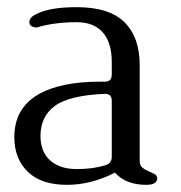

<svg xmlns="http://www.w3.org/2000/svg" viewBox="-20 -516 504 536"><path d="M419 -17Q417 0 389 0Q331 0 301 -34Q234 0 167 0Q95 0 57.5 -36.5Q20 -73 20 -133Q20 -174 37 -203.5Q54 -233 85.5 -251.5Q117 -270 160.5 -279Q204 -288 257 -288H273Q292 -288 292 -308V-343Q292 -397 267 -425.5Q242 -454 194 -454Q164 -454 136 -450.5Q108 -447 82 -439Q62 -441 62 -454Q62 -468 82 -477Q119 -496 194 -496Q285 -496 327.5 -454Q370 -412 370 -334V-67Q370 -54 377.5 -48Q385 -42 394.5 -38Q404 -34 411.5 -30Q419 -26 419 -17ZM292 -235Q292 -254 273 -254Q174 -250 133.5 -220.5Q93 -191 93 -136Q93 -119 98 -102.5Q103 -86 115 -73Q127 -60 146.5 -52Q166 -44 195 -44Q238 -44 272 -54Q292 -59 292 -78Z"/></svg>

Font: Jura
Style: Regular
Weight: 400
Designer: Ed Merritt
Foundry: Ten by Twenty
Version: Version 1.007